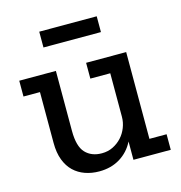

<svg xmlns="http://www.w3.org/2000/svg" viewBox="-97 -712 763 810"><g transform="rotate(-15 284.5 -307.5)"><path d="M390 0V-80Q369 -38 330 -14Q291 10 239 10Q206 10 177.5 0Q149 -10 128 -30Q107 -50 95 -81.5Q83 -113 83 -156V-378H11V-447H171V-185Q171 -117 197.5 -89Q224 -61 269 -61Q296 -61 318 -72Q340 -83 356 -100.5Q372 -118 381 -141Q390 -164 390 -188V-378H303V-447H478V-68H553V0ZM146 -556V-625H397V-556Z"/></g></svg>

Font: Zilla Slab Medium
Style: Regular
Weight: 500
Designer: Typotheque.com
Foundry: Typotheque type foundry
Version: Version 1.1; 2017